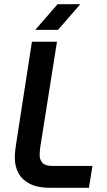

<svg xmlns="http://www.w3.org/2000/svg" viewBox="-20 -900 511 920"><path d="M220 0Q161 0 123.5 -19Q86 -38 68.5 -70.5Q51 -103 51 -144Q51 -160 53 -178.5Q55 -197 57 -209L133 -700H253L173 -195Q172 -187 171 -177Q170 -167 170 -158Q170 -135 183 -120Q196 -105 231 -105H423L406 0ZM149 -757 256 -880H365L258 -757Z"/></svg>

Font: MuseoModerno Thin Medium
Style: Italic
Weight: 500
Italic angle: -9°
Version: Version 1.003